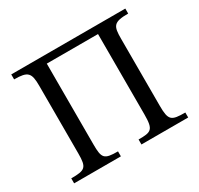

<svg xmlns="http://www.w3.org/2000/svg" viewBox="-141 -830 1040 1003"><g transform="rotate(-30 379.5 -328.5)"><path d="M36 -627C119 -627 133 -611 133 -532V-124C133 -39 120 -30 36 -30V0H318V-30C235 -30 225 -41 225 -126V-613H534V-128C534 -35 518 -30 442 -30V0H724V-30C640 -30 626 -38 626 -128V-531C626 -608 634 -627 724 -627V-657H36Z"/></g></svg>

Font: mjx-stx-n
Style: Regular
Weight: 500
Version: 1.0.0